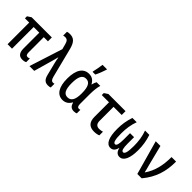

<svg xmlns="http://www.w3.org/2000/svg" viewBox="156 -1821 2868 2868"><g transform="rotate(45 1590.0 -387.0)"><path d="M425 8C455 8 481 2 495 -8V-85C484 -79 470 -75 456 -75C430 -75 417 -93 417 -138V-457H505V-539H79L19 -500V-457H109V0H203V-457H322V-127C322 -38 355 8 425 8Z M970 10C990 10 1009 7 1022 1V-78C1014 -75 1003 -73 993 -73C966 -73 950 -92 937 -141L818 -612C789 -723 744 -767 662 -767C639 -767 620 -764 605 -759V-678C615 -682 628 -684 644 -684C687 -684 705 -659 719 -605L740 -526L571 0H672L760 -310C767 -335 776 -366 782 -394H786C790 -361 800 -319 809 -283L853 -108C872 -23 906 10 970 10Z M1299 -617V-606H1356C1383 -658 1409 -729 1424 -776V-785H1330C1326 -750 1309 -652 1299 -617ZM1276 10C1340 10 1384 -23 1412 -74H1419C1432 -14 1466 10 1517 10C1541 10 1563 5 1571 -1V-76C1563 -73 1552 -71 1543 -71C1518 -71 1505 -90 1505 -136V-339C1505 -416 1514 -493 1529 -539H1451C1439 -520 1429 -490 1423 -464H1418C1388 -521 1346 -549 1284 -549C1168 -549 1101 -452 1101 -267C1101 -86 1166 10 1276 10ZM1302 -71C1228 -71 1197 -134 1197 -265C1197 -401 1229 -466 1304 -466C1380 -466 1412 -398 1412 -268V-259C1412 -134 1378 -71 1302 -71Z M1946 11C1983 11 2022 3 2041 -7V-83C2021 -77 1993 -72 1971 -72C1922 -72 1890 -97 1890 -163V-458H2062V-539H1700L1641 -500V-458H1794V-152C1794 -37 1848 11 1946 11Z M2288 10C2339 10 2370 -24 2383 -84H2386C2399 -23 2431 10 2479 10C2562 10 2609 -87 2609 -263C2609 -358 2595 -447 2564 -540H2473C2506 -451 2519 -356 2519 -259C2519 -137 2504 -78 2470 -78C2438 -78 2427 -124 2427 -221V-354H2342V-221C2342 -124 2330 -78 2299 -78C2264 -78 2251 -136 2251 -259C2251 -362 2264 -449 2297 -540H2206C2174 -444 2161 -359 2161 -263C2161 -86 2205 10 2288 10Z M2850 0H2942C3078 -164 3129 -329 3129 -540H3033C3033 -362 2999 -220 2914 -97H2910C2905 -128 2890 -178 2878 -224L2798 -540H2699Z"/></g></svg>

Font: Noto Sans Mono Condensed Medium
Style: Regular
Weight: 500
Width: 3
Designer: Monotype Design Team
Foundry: Monotype Imaging Inc.
Version: Version 2.014